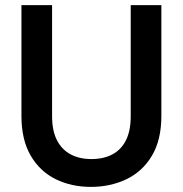

<svg xmlns="http://www.w3.org/2000/svg" viewBox="-20 -720 716 752"><path d="M336 12Q260 12 198.5 -18Q137 -48 100.5 -110Q64 -172 64 -266V-700H184V-265Q184 -208 203 -171Q222 -134 256.5 -115.5Q291 -97 338 -97Q386 -97 420.5 -115.5Q455 -134 473.5 -171Q492 -208 492 -265V-700H612V-266Q612 -172 575 -110Q538 -48 475 -18Q412 12 336 12Z"/></svg>

Font: DM Sans 20pt SemiBold
Style: Regular
Weight: 600
Version: Version 4.004;gftools[0.9.30]